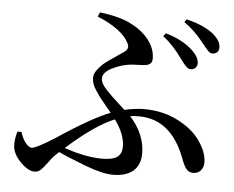

<svg xmlns="http://www.w3.org/2000/svg" viewBox="-54 -820 1108 908"><g transform="rotate(5 500.0 -366.0)"><path d="M692.4 -667 704.1 -681.6Q787.1 -657.2 834 -612.3Q866.2 -581.1 866.2 -552.7Q866.2 -539.1 856.4 -530.3Q846.7 -521.5 833 -522.5Q816.4 -522.5 787.1 -565.4Q742.2 -628.9 692.4 -667ZM547.9 -128.9Q547.9 -188.5 499 -254.9Q407.2 -217.8 274.4 -99.6Q376 -64.5 455.1 -64.5Q505.9 -64.5 526.9 -80.6Q547.9 -96.7 547.9 -128.9ZM376 -732.4 384.8 -752.9Q485.4 -740.2 536.1 -711.9Q587.9 -686.5 620.1 -645Q652.3 -603.5 652.3 -556.6Q652.3 -543.9 646.5 -536.1Q640.6 -528.3 628.9 -525.4Q617.2 -522.5 606 -522Q594.7 -521.5 577.6 -521Q560.5 -520.5 550.8 -519.5Q507.8 -514.6 464.4 -493.2Q420.9 -471.7 420.9 -442.4Q420.9 -431.6 427.2 -418.9Q433.6 -406.2 449.2 -389.6Q464.8 -373 475.6 -362.8Q486.3 -352.5 509.8 -331.1Q533.2 -309.6 540 -303.7Q591.8 -315.4 631.8 -315.4Q721.7 -315.4 792.5 -279.3Q863.3 -243.2 899.4 -192.4Q938.5 -136.7 938.5 -88.9Q938.5 -66.4 925.8 -50.8Q913.1 -35.2 888.7 -35.2Q868.2 -35.2 856 -51.3Q843.8 -67.4 832 -100.6Q763.7 -279.3 611.3 -279.3Q589.8 -279.3 569.3 -276.4Q641.6 -197.3 641.6 -105.5Q641.6 -50.8 607.9 -22Q574.2 6.8 511.7 6.8Q462.9 6.8 379.9 -24.4Q286.1 -60.5 250 -78.1L228.5 -57.6Q217.8 -46.9 201.2 -23.4Q184.6 0 171.4 12.2Q158.2 24.4 141.6 24.4Q110.4 24.4 72.8 -14.6Q35.2 -53.7 35.2 -93.8Q35.2 -126 44.9 -157.2H64.5Q73.2 -127 88.9 -106.9Q104.5 -86.9 119.1 -86.9Q138.7 -86.9 226.6 -142.6Q390.6 -252 476.6 -284.2Q471.7 -290 449.7 -316.4Q427.7 -342.8 420.9 -352.1Q414.1 -361.3 400.9 -380.9Q387.7 -400.4 383.3 -414.6Q378.9 -428.7 378.9 -443.4Q378.9 -461.9 396 -483.4Q413.1 -504.9 431.2 -518.6Q449.2 -532.2 478.5 -551.8Q507.8 -571.3 515.6 -577.1Q540 -594.7 527.3 -618.2Q496.1 -682.6 376 -732.4ZM786.1 -742.2 795.9 -755.9Q879.9 -735.4 924.8 -699.2Q961.9 -668 961.9 -635.7Q961.9 -621.1 953.1 -613.3Q944.3 -605.5 930.7 -605.5Q925.8 -605.5 921.4 -607.4Q917 -609.4 912.1 -614.3Q907.2 -619.1 903.8 -623Q900.4 -627 893.1 -635.7Q885.7 -644.5 881.8 -649.4Q838.9 -705.1 786.1 -742.2Z"/></g></svg>

Font: GenYoMin TW TTF SemiBold
Style: Regular
Weight: 600
Version: Version 1.300